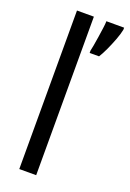

<svg xmlns="http://www.w3.org/2000/svg" viewBox="-147 -812 585 865"><g transform="rotate(20 145.5 -380.0)"><path d="M146 0H65V-760H146ZM291 -750Q287 -729 276 -700Q265 -671 252.5 -644Q240 -617 229 -600H184V-611Q186 -619 189.5 -638.5Q193 -658 196.5 -681.5Q200 -705 203 -726.5Q206 -748 206 -760H291Z"/></g></svg>

Font: Noto Sans Myanmar ExtraCondensed
Style: Regular
Weight: 400
Width: 2
Designer: Monotype Design Team
Foundry: Monotype Imaging Inc.
Version: Version 2.107; ttfautohint (v1.8.4.7-5d5b)